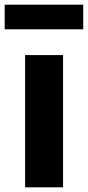

<svg xmlns="http://www.w3.org/2000/svg" viewBox="-31 -799 375 819"><path d="M76 0V-564H238V0ZM-11 -674V-779H324V-674Z"/></svg>

Font: Noto Sans JP ExtraBold
Style: Regular
Weight: 800
Designer: Ryoko NISHIZUKA  (kana, bopomofo & ideographs); Paul D. Hunt (Latin, Greek & Cyrillic); Sandoll Communications , Soo-you
Foundry: Adobe
Version: Version 2.004-H2;hotconv 1.0.118;makeotfexe 2.5.65603